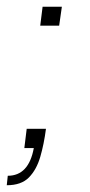

<svg xmlns="http://www.w3.org/2000/svg" viewBox="-53 -438 265 568"><path d="M122 -362H66L73 -418H130ZM-33 110 -30 82Q32 82 47 0H19L26 -57H83Q77 -11 66 26.5Q55 64 32.5 87Q10 110 -33 110Z"/></svg>

Font: Tanohe Sans ExtraLight
Style: Italic
Weight: 200
Designer: Village Type and Design LLC & Cristiano Sobral
Foundry: Cooper Hewitt Smithsonian Design Museum
Version: Version 1.00;September 29, 2021;FontCreator 13.0.0.2655 64-b